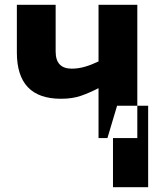

<svg xmlns="http://www.w3.org/2000/svg" viewBox="-20 -573 640 797"><path d="M449 204V0H426L466 -134H595V204ZM389 0H550V-553H389V-318Q360 -304 332.5 -296Q305 -288 278 -288Q211 -288 211 -359V-553H50V-355Q50 -163 233 -163Q281 -163 316.5 -175.5Q352 -188 389 -207Z"/></svg>

Font: Noto Sans Mono Extra
Style: Regular
Weight: 800
Designer: Monotype Design Team
Foundry: Monotype Imaging Inc.
Version: Version 1.900